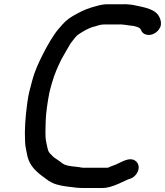

<svg xmlns="http://www.w3.org/2000/svg" viewBox="-20 -741 799 929"><path d="M599 127.3C618.4 122.1 630 115.1 640.3 100.4C660.2 72 649.9 44.9 631.5 34.7C604.8 19.8 573.8 40.1 542.8 54.2C529.2 60.3 515.1 63.8 507.3 68.4C505.4 69.5 502.4 70.5 499.9 70.5H380.9C373.9 70.5 367.1 68.1 361.2 67.4L343.6 65.4C322.4 63 294.3 61.2 277.1 45.8C267.7 38 258.5 32.7 246.1 23.9C237.7 18.8 230.5 9.7 226.9 6.5C216.8 -1.9 212.3 -12.4 210.6 -21.5C207.6 -37.8 201.6 -54.8 200.4 -78C199.2 -105.6 200.7 -128.1 201.2 -157.9C202.4 -195.1 210.4 -249.8 219 -293C221.6 -306.2 226.3 -321.3 231.2 -339C244 -384 258.5 -415.1 276.4 -452.6C287.3 -473.8 311.8 -513.8 321.1 -530.3C321.4 -530.8 321.9 -531.6 322.4 -532.2L333.2 -546.2C341.2 -556.6 349.1 -567.7 360.3 -575C380.3 -588 409 -606.9 439.5 -613.2C447.3 -615.4 465.2 -622.5 481.3 -622.5H560C560.9 -622.7 566.4 -623.3 571.4 -622.3L589.2 -620.4C598.8 -619.4 608.9 -616.5 617.1 -616.5C626 -616.5 656.3 -609.6 660.4 -599.4C666.2 -585 673.3 -576.9 688.3 -573.2C715.3 -566.4 744.3 -584.7 755.2 -609.5C762 -625 758.6 -641.3 753 -654.4C735.7 -696.4 686.2 -704.2 621.4 -717.6L602.2 -719.6C593 -720.9 584.6 -720.5 574.8 -720.5H500.8C482.1 -720.5 465 -717 447.6 -712C411 -702.5 387.7 -693.8 355.4 -676.3C323.2 -659.3 303.4 -646.6 281.5 -622L263.4 -601.1C238.1 -571.9 209.6 -522.2 189.1 -481.4C166.4 -436.4 148.6 -399.9 134.8 -347.2C123.2 -303.8 118.3 -288.4 112.1 -243.8C102.5 -172.5 98.4 -114.8 101.3 -55.9C101.9 -29.7 109 -7.5 113.1 17.2C125.8 62.9 154.1 89.5 193.3 117.5L203.9 125.6C219.2 137.4 234.9 145.7 252.3 151C274.7 157.8 301.2 161.7 329.5 164.6L345.3 166.6C354 167.7 363.2 168.5 375.4 168.5H478.4C492.1 168.5 502.8 165.6 513.2 162.9C539.7 156.1 569 141.1 599 127.3Z"/></svg>

Font: Smoothie
Style: LightIt
Weight: 400
Foundry: Cannot Into Space Fonts
Version: Version 0.8